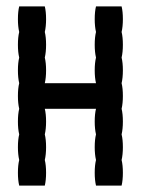

<svg xmlns="http://www.w3.org/2000/svg" viewBox="-20 -580 440 600"><path d="M364 -440Q364 -417 360 -400Q364 -384 364 -360Q364 -337 360 -320Q364 -304 364 -280Q364 -257 360 -240Q364 -224 364 -200Q364 -177 360 -160Q364 -144 364 -120Q364 -97 360 -80Q364 -64 364 -40Q364 -17 360 0H280Q276 -17 276 -40Q276 -64 280 -80Q276 -97 276 -120Q276 -144 280 -160Q276 -177 276 -200Q276 -224 280 -240H120Q124 -224 124 -200Q124 -177 120 -160Q124 -144 124 -120Q124 -97 120 -80Q124 -64 124 -40Q124 -17 120 0H40Q36 -17 36 -40Q36 -64 40 -80Q36 -97 36 -120Q36 -144 40 -160Q36 -177 36 -200Q36 -224 40 -240Q36 -257 36 -280Q36 -304 40 -320Q36 -337 36 -360Q36 -384 40 -400Q36 -417 36 -440Q36 -464 40 -480Q36 -497 36 -520Q36 -544 40 -560H120Q124 -544 124 -520Q124 -497 120 -480Q124 -464 124 -440Q124 -417 120 -400Q124 -384 124 -360Q124 -337 120 -320H280Q276 -337 276 -360Q276 -384 280 -400Q276 -417 276 -440Q276 -464 280 -480Q276 -497 276 -520Q276 -544 280 -560H360Q364 -544 364 -520Q364 -497 360 -480Q364 -464 364 -440Z"/></svg>

Font: VT323
Style: Regular
Weight: 400
Monospace: yes
Designer: Peter Hull
Version: Version 2.000